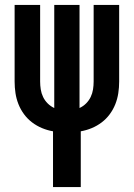

<svg xmlns="http://www.w3.org/2000/svg" viewBox="-20 -755 540 775"><path d="M194 0V-225Q171 -229 149.5 -238Q128 -247 109.5 -261Q91 -275 77 -294Q63 -313 54.5 -334.5Q46 -356 42.5 -379Q39 -402 39 -426V-735H142V-426Q142 -410 144.5 -394Q147 -378 154 -363.5Q161 -349 172.5 -337.5Q184 -326 199 -319V-735H301V-319Q316 -326 327.5 -337.5Q339 -349 346 -363.5Q353 -378 355.5 -394Q358 -410 358 -426V-735H461V-426Q461 -402 457.5 -379Q454 -356 445.5 -334.5Q437 -313 423 -294Q409 -275 390.5 -261Q372 -247 350.5 -238Q329 -229 306 -225V0Z"/></svg>

Font: Iosevka SS18
Style: Bold
Weight: 700
Monospace: yes
Designer: Belleve Invis
Foundry: Belleve Invis
Version: Version 25.1.1; ttfautohint (v1.8.4)